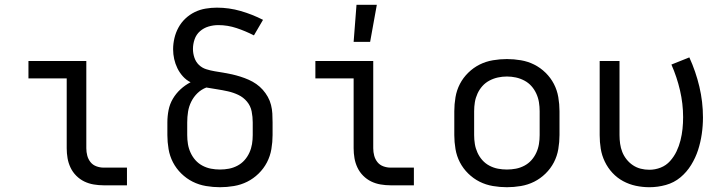

<svg xmlns="http://www.w3.org/2000/svg" viewBox="-20 -775 3040 803"><path d="M413 0Q393 0 372 -3.5Q351 -7 332.5 -16Q314 -25 299 -40Q284 -55 275 -74Q266 -93 262.5 -113.5Q259 -134 259 -155V-447H99V-520H341V-155Q341 -139 345 -124Q349 -109 358.5 -97Q368 -85 383 -79.5Q398 -74 413 -74H511V0Z M900 8Q871 8 841.5 3Q812 -2 786 -15Q760 -28 738.5 -49Q717 -70 703.5 -96Q690 -122 685 -151.5Q680 -181 680 -210V-263Q680 -289 685 -314.5Q690 -340 703 -362Q716 -384 735 -401.5Q754 -419 777 -431Q759 -440 745 -455.5Q731 -471 722 -489.5Q713 -508 708.5 -528Q704 -548 704 -569Q704 -592 709.5 -615.5Q715 -639 726.5 -660Q738 -681 755.5 -697.5Q773 -714 794.5 -724.5Q816 -735 840 -739Q864 -743 887 -743Q938 -743 986.5 -729Q1035 -715 1080 -692L1042 -627Q1007 -645 969.5 -657.5Q932 -670 893 -670Q872 -670 852 -664Q832 -658 816.5 -644.5Q801 -631 794 -611Q787 -591 787 -570Q787 -552 793 -534Q799 -516 812 -503.5Q825 -491 842.5 -485.5Q860 -480 878 -477Q896 -474 914.5 -471Q933 -468 950.5 -464Q968 -460 985.5 -454.5Q1003 -449 1020 -441.5Q1037 -434 1052 -423.5Q1067 -413 1079 -399.5Q1091 -386 1100 -370Q1109 -354 1113.5 -336Q1118 -318 1119 -300Q1120 -282 1120 -263V-210Q1120 -181 1115 -151.5Q1110 -122 1096.5 -96Q1083 -70 1061.5 -49Q1040 -28 1014 -15Q988 -2 958.5 3Q929 8 900 8ZM900 -66Q919 -66 937.5 -69.5Q956 -73 973 -82Q990 -91 1002.5 -105Q1015 -119 1023 -136.5Q1031 -154 1034 -172.5Q1037 -191 1037 -210V-263Q1037 -286 1032.5 -309Q1028 -332 1013 -350Q998 -368 977 -378Q956 -388 933.5 -393Q911 -398 888.5 -401.5Q866 -405 843 -409Q822 -401 806 -385.5Q790 -370 780 -350Q770 -330 766.5 -308Q763 -286 763 -263V-210Q763 -191 766 -172.5Q769 -154 777 -136.5Q785 -119 797.5 -105Q810 -91 827 -82Q844 -73 862.5 -69.5Q881 -66 900 -66Z M1613 0Q1593 0 1572 -3.5Q1551 -7 1532.5 -16Q1514 -25 1499 -40Q1484 -55 1475 -74Q1466 -93 1462.5 -113.5Q1459 -134 1459 -155V-447H1299V-520H1541V-155Q1541 -139 1545 -124Q1549 -109 1558.5 -97Q1568 -85 1583 -79.5Q1598 -74 1613 -74H1711V0ZM1459 -600 1471 -755H1556L1528 -600Z M2100 8Q2071 8 2041.5 3Q2012 -2 1986 -15Q1960 -28 1938.5 -49Q1917 -70 1903.5 -96Q1890 -122 1885 -151.5Q1880 -181 1880 -210V-310Q1880 -339 1885 -368.5Q1890 -398 1903.5 -424Q1917 -450 1938.5 -471Q1960 -492 1986 -505Q2012 -518 2041.5 -523Q2071 -528 2100 -528Q2129 -528 2158.5 -523Q2188 -518 2214 -505Q2240 -492 2261.5 -471Q2283 -450 2296.5 -424Q2310 -398 2315 -368.5Q2320 -339 2320 -310V-210Q2320 -181 2315 -151.5Q2310 -122 2296.5 -96Q2283 -70 2261.5 -49Q2240 -28 2214 -15Q2188 -2 2158.5 3Q2129 8 2100 8ZM2100 -66Q2119 -66 2137.5 -69.5Q2156 -73 2173 -82Q2190 -91 2202.5 -105Q2215 -119 2223 -136.5Q2231 -154 2234 -172.5Q2237 -191 2237 -210V-310Q2237 -329 2234 -347.5Q2231 -366 2223 -383.5Q2215 -401 2202.5 -415Q2190 -429 2173 -438Q2156 -447 2137.5 -451Q2119 -455 2100 -455Q2081 -455 2062.5 -451Q2044 -447 2027 -438Q2010 -429 1997.5 -415Q1985 -401 1977 -383.5Q1969 -366 1966 -347.5Q1963 -329 1963 -310V-210Q1963 -191 1966 -172.5Q1969 -154 1977 -136.5Q1985 -119 1997.5 -105Q2010 -91 2027 -82Q2044 -73 2062.5 -69.5Q2081 -66 2100 -66Z M2696 8Q2667 8 2639 2Q2611 -4 2586 -17.5Q2561 -31 2541.5 -52Q2522 -73 2509.5 -99Q2497 -125 2492.5 -153Q2488 -181 2488 -210V-520H2571V-210Q2571 -192 2573.5 -174Q2576 -156 2582.5 -139.5Q2589 -123 2600.5 -108.5Q2612 -94 2627 -84Q2642 -74 2659.5 -69.5Q2677 -65 2696 -65Q2720 -65 2743 -74Q2766 -83 2782.5 -101.5Q2799 -120 2809.5 -142Q2820 -164 2826 -188Q2832 -212 2834.5 -236Q2837 -260 2837 -285Q2837 -341 2824 -397Q2811 -453 2788 -505L2863 -535Q2890 -476 2905 -412.5Q2920 -349 2920 -284Q2920 -249 2915 -214.5Q2910 -180 2899.5 -147.5Q2889 -115 2870.5 -85Q2852 -55 2825.5 -33Q2799 -11 2765 -1.5Q2731 8 2696 8Z"/></svg>

Font: Iosevka Fixed Extended
Style: Regular
Weight: 400
Width: 7
Monospace: yes
Designer: Belleve Invis
Foundry: Belleve Invis
Version: Version 24.1.1; ttfautohint (v1.8.4)